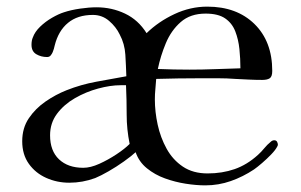

<svg xmlns="http://www.w3.org/2000/svg" viewBox="-20 -554 909 579"><path d="M371 -120Q362 -164 362 -208.5Q362 -253 360 -297H344Q313 -297 276 -287Q239 -277 206 -258Q173 -239 152 -211Q131 -183 131 -146Q131 -99 158 -73.5Q185 -48 231 -48Q253 -48 279.5 -60Q306 -72 331 -88.5Q356 -105 371 -120ZM705 -348Q705 -377 702 -406Q699 -435 689.5 -459.5Q680 -484 659 -498.5Q638 -513 600 -513Q554 -513 525 -487.5Q496 -462 480 -423.5Q464 -385 456 -346Q480 -345 504 -344.5Q528 -344 551 -344Q590 -344 628.5 -345.5Q667 -347 705 -348ZM818 -117Q818 -116 817 -114Q816 -112 816 -112Q811 -102 798 -88.5Q785 -75 770.5 -62.5Q756 -50 746 -43Q713 -21 676 -8Q639 5 599 5Q572 5 540 0Q508 -5 477.5 -16Q447 -27 423 -46.5Q399 -66 389 -95Q376 -83 353.5 -67Q331 -51 307.5 -37.5Q284 -24 267 -17Q248 -10 228.5 -6.5Q209 -3 189 -3Q152 -3 119.5 -17.5Q87 -32 67 -60Q47 -88 47 -128Q47 -168 67 -197.5Q87 -227 117.5 -248Q148 -269 181 -282Q224 -299 270 -307.5Q316 -316 361 -324Q360 -356 358 -389Q356 -422 341 -450Q330 -473 309 -491Q288 -509 260 -509Q214 -509 185 -485Q156 -461 145 -417Q144 -412 142.5 -407Q141 -402 139 -397Q137 -392 133 -387Q129 -382 122 -382Q104 -382 89.5 -390.5Q75 -399 75 -419Q75 -432 79 -441Q85 -458 101 -473.5Q117 -489 137 -500.5Q157 -512 173 -517Q194 -524 221.5 -528Q249 -532 271 -532Q317 -532 357 -513Q397 -494 422 -454Q458 -489 506 -511.5Q554 -534 605 -534Q694 -534 747.5 -481.5Q801 -429 801 -340Q801 -323 793.5 -318Q786 -313 771 -313Q751 -313 730.5 -314Q710 -315 690 -316Q664 -318 637.5 -318Q611 -318 585 -318Q551 -318 517.5 -317.5Q484 -317 451 -316Q450 -300 448.5 -285Q447 -270 447 -254Q447 -217 455.5 -178Q464 -139 482.5 -105.5Q501 -72 531.5 -51.5Q562 -31 606 -31Q650 -31 687.5 -44Q725 -57 758 -87Q768 -96 777 -107Q786 -118 796 -126Q801 -131 807 -131Q813 -131 815.5 -126.5Q818 -122 818 -117Z"/></svg>

Font: Kaisei HarunoUmi
Style: Regular
Weight: 400
Designer: Font-Kai, 金井和夫
Foundry: KAZUO KANAI
Version: Version 5.003